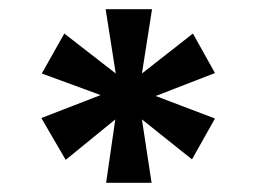

<svg xmlns="http://www.w3.org/2000/svg" viewBox="-20 -758 556 418"><path d="M211 -360 231 -498 123 -410 70 -501 199 -551 71 -598 120 -685 232 -598 210 -738H311L289 -598L400 -685L448 -599L319 -549L448 -500L398 -411L289 -498L310 -360Z"/></svg>

Font: DM Sans 16pt ExtraBold
Style: Regular
Weight: 800
Version: Version 4.004;gftools[0.9.30]